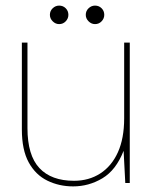

<svg xmlns="http://www.w3.org/2000/svg" viewBox="-20 -653 553 685"><path d="M241 12Q191 12 149 -8.5Q107 -29 82.5 -73.5Q58 -118 58 -191V-501H78V-196Q78 -99 120.5 -53.5Q163 -8 244 -8Q297 -8 337.5 -34Q378 -60 400.5 -109.5Q423 -159 423 -231V-501H443V0H427L421 -115Q394 -46 345.5 -17Q297 12 241 12ZM191 -567Q178 -567 168 -577Q158 -587 158 -600Q158 -614 168 -623.5Q178 -633 191 -633Q205 -633 214.5 -623.5Q224 -614 224 -600Q224 -587 214.5 -577Q205 -567 191 -567ZM319 -567Q306 -567 296 -577Q286 -587 286 -600Q286 -614 296 -623.5Q306 -633 319 -633Q333 -633 342.5 -623.5Q352 -614 352 -600Q352 -587 342.5 -577Q333 -567 319 -567Z"/></svg>

Font: DM Sans 18pt Thin
Style: Regular
Weight: 250
Designer: Colophon Foundry, Jonny Pinhorn
Foundry: Colophon Foundry
Version: Version 4.004;gftools[0.9.30]